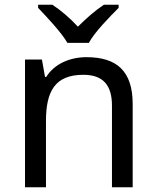

<svg xmlns="http://www.w3.org/2000/svg" viewBox="-20 -786 658 806"><path d="M263 -606H353C377 -651 440 -715 478 -753V-766H416C381 -743 343 -710 307 -674C274 -710 235 -743 200 -766H140V-753C176 -715 237 -651 263 -606ZM343 -546C275 -546 209 -519 174 -463H169L156 -536H85V0H173V-278C173 -403 211 -472 330 -472C412 -472 450 -429 450 -343V0H537V-349C537 -487 471 -546 343 -546Z"/></svg>

Font: Noto Sans Runic
Style: Regular
Weight: 400
Designer: Monotype Design Team
Foundry: Monotype Imaging Inc.
Version: Version 2.002